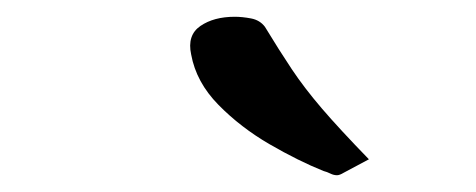

<svg xmlns="http://www.w3.org/2000/svg" viewBox="-20 -699 568 229"><path d="M420 -509 390 -493Q385 -490 382 -490Q378 -490 374 -492Q370 -494 366 -495Q336 -507 301.5 -527Q267 -547 240.5 -574Q214 -601 208 -634Q203 -657 219 -668Q235 -679 260 -679Q269 -679 279.5 -677Q290 -675 296 -667Q313 -639 328 -616.5Q343 -594 364 -569.5Q385 -545 420 -509Z"/></svg>

Font: Young Serif Light
Style: Italic
Weight: 300
Italic angle: -10.979°
Designer: Bastien Sozeau
Foundry: NBR — Bastien Sozeau
Version: Version 5.001